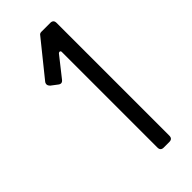

<svg xmlns="http://www.w3.org/2000/svg" viewBox="-205 -669 712 712"><g transform="rotate(-45 151.0 -312.5)"><path d="M177.2 -16.6V-518.6Q177.2 -521.5 175.3 -523.2Q173.3 -524.9 170.7 -524.4Q168 -523.9 166 -522L105 -444.8Q94.7 -431.2 81.1 -442.9L58.1 -460.4Q52.7 -465.8 51.8 -472.2Q51.8 -479.5 56.2 -484.4L164.1 -618.2Q168 -624.5 176.3 -624.5H223.1Q239.7 -624.5 239.7 -607.9V-16.6Q239.7 0 223.1 0H193.8Q177.2 0 177.2 -16.6Z"/></g></svg>

Font: GOSTRUS
Style: type_B
Weight: 400
Designer: Юрий и Татьяна Кривогуз
Version: Version 02.00